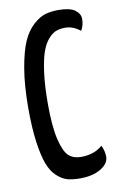

<svg xmlns="http://www.w3.org/2000/svg" viewBox="-83 -757 507 815"><g transform="rotate(-10 170.5 -350.0)"><path d="M227 -710Q277 -710 299 -694Q321 -678 321 -655Q321 -628 308 -606Q277 -631 243 -631Q222 -631 205 -625Q188 -619 170.5 -599.5Q153 -580 141.5 -547.5Q130 -515 122.5 -458.5Q115 -402 115 -325Q115 -227 128.5 -171Q142 -115 162.5 -97Q183 -79 215 -79Q272 -79 308 -111Q320 -85 320 -62Q320 -32 285 -11Q250 10 196 10Q164 10 141.5 4Q119 -2 96.5 -22.5Q74 -43 60.5 -78.5Q47 -114 38.5 -175Q30 -236 30 -321Q30 -419 42.5 -492Q55 -565 73.5 -606Q92 -647 119.5 -671.5Q147 -696 172 -703Q197 -710 227 -710Z"/></g></svg>

Font: YanoneKaffeesatzRR
Style: Regular
Weight: 400
Designer: Yanone (Cyrillic: Daniel Pouzeot & Huerta Tipografica)
Foundry: Yanone
Version: Version 1.100;PS 001.100;hotconv 1.0.70;makeotf.lib2.5.58329